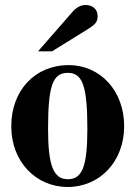

<svg xmlns="http://www.w3.org/2000/svg" viewBox="-20 -733 540 767"><path d="M132 -528H188L330 -616C362 -636 370 -646 370 -669C370 -695 351 -713 322 -713C302 -713 286 -704 269 -685ZM476 -229C476 -371 380 -473 254 -473C122 -473 25 -374 25 -228C25 -86 125 14 250 14C379 14 476 -88 476 -229ZM329 -218C329 -69 309 -17 251 -17C193 -17 172 -73 172 -218C172 -389 190 -442 251 -442C310 -442 329 -389 329 -218Z"/></svg>

Font: XITS Math
Style: Bold
Weight: 700
Designer: MicroPress Inc., with final additions and corrections provided by Coen Hoffman, Elsevier (retired)
Version: Version 1.105